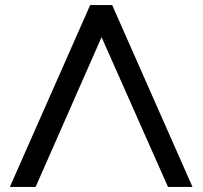

<svg xmlns="http://www.w3.org/2000/svg" viewBox="-20 -728 804 760"><path d="M645 12 382 -581 121 12H19L337 -708H424L742 12Z"/></svg>

Font: AtCorfu Sans
Style: AtCorfu Sans Regular
Weight: 400
Designer: Kostas Teopoulos
Foundry: Kostas Teopoulos
Version: Version 1.00 July 8, 2025, initial release